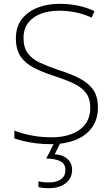

<svg xmlns="http://www.w3.org/2000/svg" viewBox="-20 -744 584 1004"><path d="M249 10Q205 10 170 5.5Q135 1 107 -5.5Q79 -12 55 -20V-61Q94 -46 143 -36Q192 -26 252 -26Q308 -26 353 -42.5Q398 -59 425 -93.5Q452 -128 452 -181Q452 -228 430 -257.5Q408 -287 365 -307.5Q322 -328 259 -348Q201 -367 156.5 -390Q112 -413 87.5 -449Q63 -485 63 -544Q63 -603 93.5 -643Q124 -683 175.5 -703.5Q227 -724 290 -724Q340 -724 385.5 -715Q431 -706 474 -686L459 -652Q415 -672 372.5 -680Q330 -688 288 -688Q237 -688 195 -672.5Q153 -657 128 -625.5Q103 -594 103 -545Q103 -495 126 -464.5Q149 -434 190 -415.5Q231 -397 283 -379Q347 -359 393.5 -335.5Q440 -312 466 -276.5Q492 -241 492 -182Q492 -118 459.5 -75Q427 -32 372 -11Q317 10 249 10ZM357 144Q357 188 323.5 214Q290 240 236 240Q218 240 204.5 238.5Q191 237 181 234V204Q193 207 206 208.5Q219 210 237 210Q275 210 298.5 193.5Q322 177 322 145Q322 114 297 100Q272 86 222 85L265 0H297L266 63Q294 64 314 74.5Q334 85 345.5 102Q357 119 357 144Z"/></svg>

Font: Noto Sans Symbols ExtraLight
Style: Regular
Weight: 250
Version: Version 2.002